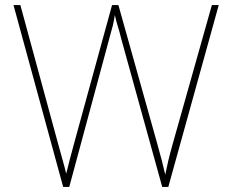

<svg xmlns="http://www.w3.org/2000/svg" viewBox="-20 -734 909 754"><path d="M839 -714 641 0H617L456 -582Q449 -611 443 -629.5Q437 -648 431 -675Q427 -650 423.5 -635.5Q420 -621 415 -604L252 0H228L33 -714H60L208 -170Q218 -133 225.5 -107Q233 -81 240 -52Q247 -81 254 -107.5Q261 -134 271 -171L420 -714H445L598 -168Q609 -129 615.5 -103.5Q622 -78 629 -48Q635 -78 641 -103.5Q647 -129 658 -168L812 -714Z"/></svg>

Font: Noto Sans Syriac Western Thin
Style: Regular
Weight: 100
Designer: Patrick Giasson and the Monotype Design Team
Foundry: Monotype Imaging Inc.
Version: Version 3.000; ttfautohint (v1.8.4.7-5d5b)